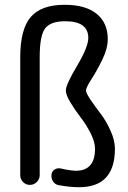

<svg xmlns="http://www.w3.org/2000/svg" viewBox="-20 -780 540 810"><path d="M65.4 -41V-538.1Q65.4 -657.2 109.9 -708.5Q154.3 -759.8 252.9 -759.8Q340.8 -759.8 387.7 -721.7Q434.6 -683.6 434.6 -615.2Q434.6 -575.2 411.6 -528.3Q388.7 -481.4 365.7 -445.8Q342.8 -410.2 342.8 -398.4Q342.8 -387.7 361.8 -359.4Q380.9 -331.1 403.8 -301.3Q426.8 -271.5 445.8 -230Q464.8 -188.5 464.8 -152.3Q464.8 9.8 313.5 9.8Q274.4 9.8 226.6 1Q211.9 -2 203.6 -15.1Q195.3 -28.3 197.3 -43Q198.2 -56.6 210 -64.5Q221.7 -72.3 236.3 -69.3Q274.4 -60.5 299.8 -59.6Q380.9 -59.6 380.9 -152.3Q380.9 -181.6 361.8 -218.8Q342.8 -255.9 319.3 -286.1Q295.9 -316.4 276.9 -348.1Q257.8 -379.9 257.8 -398.4Q257.8 -422.9 305.2 -502.4Q352.5 -582 352.5 -620.1Q352.5 -690.4 254.9 -690.4Q193.4 -690.4 170.4 -660.2Q147.5 -629.9 147.5 -540V-41Q147.5 -24.4 135.3 -12.2Q123 0 106 0Q88.9 0 77.1 -12.2Q65.4 -24.4 65.4 -41Z"/></svg>

Font: Rounded Mgen+ 2m regular
Style: Regular
Weight: 400
Designer: [Source Han Sans]
Ryoko NISHIZUKA  (kana & ideographs); Paul D. Hunt (Latin, Greek & Cyrillic); Wenlong ZHANG  (bopomofo
Version: Version 1.059.20150602